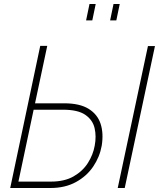

<svg xmlns="http://www.w3.org/2000/svg" viewBox="-20 -939 801 959"><path d="M31 0 181 -710H216L155 -423H301Q378 -423 422.5 -395.5Q467 -368 482.5 -320.5Q498 -273 488 -211Q478 -155 445.5 -107Q413 -59 359 -29.5Q305 0 232 0ZM719 -709H754L603 0H568ZM72 -32H235Q302 -32 347.5 -58Q393 -84 419 -125Q445 -166 453 -211Q462 -258 452.5 -299Q443 -340 406 -365.5Q369 -391 295 -391H148ZM410 -837 427 -919H458L441 -837ZM530 -837 547 -919H578L561 -837Z"/></svg>

Font: Raleway ExtraLight
Style: Italic
Weight: 200
Italic angle: -12°
Designer: Matt McInerney, Pablo Impallari, Rodrigo Fuenzalida
Foundry: Matt McInerney, Pablo Impallari, Rodrigo Fuenzalida
Version: Version 4.026